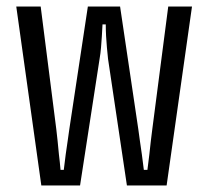

<svg xmlns="http://www.w3.org/2000/svg" viewBox="-20 -570 640 590"><path d="M30 -550H105L153 -173Q155 -158 157 -137Q159 -116 161 -96Q164 -72 166 -48H176Q179 -73 182 -96Q185 -116 188 -137.5Q191 -159 193 -173L250 -550H349L405 -173Q407 -158 410 -136.5Q413 -115 416 -95Q419 -72 422 -48H433Q436 -72 439 -96Q441 -116 443.5 -137Q446 -158 448 -173L497 -550H570L492 0H370L312 -389Q310 -406 308.5 -424.5Q307 -443 306 -459Q305 -477 305 -495H295Q294 -477 293 -459Q292 -443 290.5 -424.5Q289 -406 286 -389L226 0H107Z"/></svg>

Font: JetBrainsMono NF
Style: Regular
Weight: 400
Monospace: yes
Designer: Philipp Nurullin, Konstantin Bulenkov
Foundry: JetBrains
Version: Version 1.0.2; ttfautohint (v1.8.3)